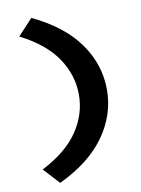

<svg xmlns="http://www.w3.org/2000/svg" viewBox="-96 -767 750 1018"><g transform="rotate(-10 279.0 -258.0)"><path d="M144 186 65 100Q199 31 261 -61Q323 -153 323 -258Q323 -363 261 -455.5Q199 -548 65 -616L145 -702Q310 -624 392 -509Q474 -394 474 -258Q474 -123 391.5 -7.5Q309 108 144 186Z"/></g></svg>

Font: Lexend Giga SemiBold
Style: Regular
Weight: 600
Designer: Bonnie Shaver-Troup, Thomas Jockin
Foundry: Lexend
Version: Version 1.007